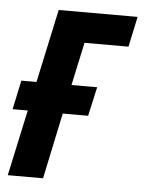

<svg xmlns="http://www.w3.org/2000/svg" viewBox="-55 -581 464 618"><g transform="rotate(5 177.5 -272.0)"><path d="M107 0 152 -213H234L255 -307H172L202 -446H344L365 -544H110L59 -307H10L-10 -213H39L-7 0Z"/></g></svg>

Font: Noto Sans Display Condensed
Style: Bold Italic
Weight: 700
Width: 3
Designer: Monotype Design team
Foundry: Monotype Imaging Inc.
Version: 1.000